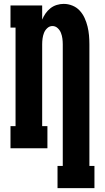

<svg xmlns="http://www.w3.org/2000/svg" viewBox="-20 -763 540 988"><path d="M276 205V91H303V-535Q303 -550 301 -565Q299 -580 293.5 -594Q288 -608 276.5 -618.5Q265 -629 250 -629Q235 -629 223.5 -618.5Q212 -608 206.5 -594Q201 -580 199 -565Q197 -550 197 -535V-114H224V0H34V-114H60V-621H34V-735H197V-662Q204 -679 214.5 -694Q225 -709 239.5 -720.5Q254 -732 272 -737.5Q290 -743 308 -743Q331 -743 353 -734Q375 -725 390.5 -708Q406 -691 415.5 -670Q425 -649 430.5 -626.5Q436 -604 438 -581Q440 -558 440 -535V91H466V205Z"/></svg>

Font: Iosevka Slab Heavy
Style: Regular
Weight: 900
Monospace: yes
Designer: Belleve Invis
Foundry: Belleve Invis
Version: Version 11.1.0; ttfautohint (v1.8.3)